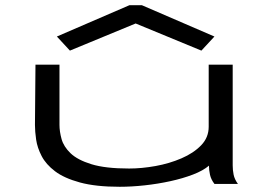

<svg xmlns="http://www.w3.org/2000/svg" viewBox="-20 -705 1040 736"><path d="M439 11Q347 11 286.5 -5.5Q226 -22 191 -48.5Q156 -75 139.5 -107Q123 -139 118.5 -170Q114 -201 114 -226L116 -457H208V-226Q208 -201 216 -172Q224 -143 250.5 -117.5Q277 -92 330.5 -75.5Q384 -59 475 -59Q523 -59 576 -68.5Q629 -78 675.5 -98Q722 -118 751 -148Q780 -178 780 -219V-457H872V-71Q872 -53 875.5 -35.5Q879 -18 892 0H802Q789 -17 785 -35Q781 -53 781 -70Q759 -51 720 -36Q681 -21 633 -10.5Q585 0 534.5 5.5Q484 11 439 11ZM248 -511 198 -565 476 -685H524L802 -565L752 -511L500 -615Z"/></svg>

Font: Inconsolata UltraExpanded Thin
Style: Regular
Weight: 100
Width: 9
Monospace: yes
Designer: Raph Levien, Cyreal, Brenton Simpson
Foundry: Raph Levien, Cyreal, Google
Version: Version 3.100; ttfautohint (v1.8.4.7-5d5b)